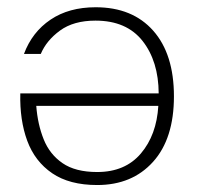

<svg xmlns="http://www.w3.org/2000/svg" viewBox="-20 -515 560 540"><path d="M426.3 -252.4Q425.8 -342.8 380.9 -399.9Q335.9 -457 248.5 -457Q187 -457 148.7 -429Q110.4 -400.9 94.7 -363.3H47.4Q70.3 -424.8 122.1 -459.7Q173.8 -494.6 249 -494.6Q352.5 -494.6 410.9 -428.7Q469.2 -362.8 469.2 -244.1Q469.2 -125 410.4 -59.8Q351.6 5.4 253.4 5.4Q175.3 5.4 126.7 -27.8Q78.1 -61 56.6 -119.1Q35.2 -177.2 37.1 -252.4ZM425.3 -217.3H82Q85.9 -165.5 102.8 -123.3Q119.6 -81.1 155.8 -56.2Q191.9 -31.2 253.4 -31.2Q332 -31.2 376.2 -83.3Q420.4 -135.3 425.3 -217.3Z"/></svg>

Font: Estedad-FD ExtraLight
Style: Regular
Weight: 200
Designer: Amin Abedi
Version: Version 7.3